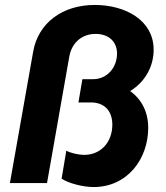

<svg xmlns="http://www.w3.org/2000/svg" viewBox="-20 -740 669 776"><path d="M358 16C497 16 579 -100 579 -223C579 -287 553 -338 506 -372C567 -409 601 -472 601 -539C601 -658 487 -720 363 -720C231 -720 134 -646 114 -531L20 0H170L260 -511C270 -568 312 -603 366 -603C421 -603 453 -570 453 -524C453 -465 411 -420 357 -420H313L297 -326H347C402 -326 434 -292 434 -236C434 -166 388 -114 320 -114C299 -114 266 -121 248 -131L229 -18C257 1 316 16 358 16Z"/></svg>

Font: Fixel Display 20240404
Style: Bold Italic
Weight: 700
Italic angle: -10°
Designer: AlfaBravo + MacPaw
Foundry: Kyrylo Tkachov, Marchela Mozhyna, Serhii Makarenko, Maria Weinstein, Zakhar Kryvoshyya
Version: Version 1.211;Glyphs 3.2 (3225)